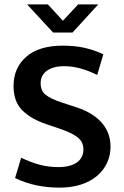

<svg xmlns="http://www.w3.org/2000/svg" viewBox="-20 -849 566 879"><path d="M268 -640Q324 -640 369.5 -629.5Q415 -619 453 -600L425 -506Q384 -526 347 -536Q310 -546 274 -546Q223 -546 194.5 -525Q166 -504 166 -468Q166 -433 189.5 -414.5Q213 -396 265 -379L326 -359Q405 -334 445.5 -287.5Q486 -241 486 -178Q486 -137 470 -103Q454 -69 424 -43.5Q394 -18 350.5 -4Q307 10 252 10Q198 10 147 -0.5Q96 -11 49 -34L77 -127Q120 -106 161 -95Q202 -84 247 -84Q301 -84 331.5 -105Q362 -126 362 -166Q362 -180 357 -192.5Q352 -205 339.5 -216.5Q327 -228 305 -239Q283 -250 250 -261L194 -280Q124 -303 83 -343Q42 -383 42 -455Q42 -538 100 -589Q158 -640 268 -640ZM104 -829H199L268 -754L338 -829H430L312 -700H223Z"/></svg>

Font: Mukta Mahee SemiBold
Style: Regular
Weight: 600
Designer: Shuchita Grover, Noopur Datye, Girish Dalvi, Yashodeep Gholap
Foundry: Ek Type
Version: Version 2.538;PS 1.000;hotconv 16.6.51;makeotf.lib2.5.65220;